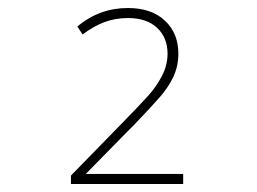

<svg xmlns="http://www.w3.org/2000/svg" viewBox="-20 -875 640 479"><path d="M157 -437 280 -563Q329 -613 350 -636.5Q371 -660 384.5 -686.5Q398 -713 398 -741Q398 -781 372 -805.5Q346 -830 299 -830Q268 -830 241 -820Q214 -810 186 -789L173 -809Q228 -855 299 -855Q358 -855 391.5 -823.5Q425 -792 425 -741Q425 -710 412.5 -683.5Q400 -657 379 -633Q358 -609 315 -564L297 -546L194 -441H437V-416H157Z"/></svg>

Font: Noto Sans Mono UI Thin
Style: Regular
Weight: 250
Monospace: yes
Designer: Monotype Design team
Foundry: Monotype Imaging Inc.
Version: Version 1.000